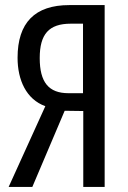

<svg xmlns="http://www.w3.org/2000/svg" viewBox="-20 -734 503 754"><path d="M234 -299 307 -298V0H391V-714H252C117 -714 49 -645 49 -507C49 -420 83 -344 158 -317L14 0H107ZM306 -641V-368H249C171 -368 136 -411 136 -506C136 -600 172 -641 258 -641Z"/></svg>

Font: Noto Sans UI Condensed
Style: Regular
Weight: 400
Width: 3
Designer: Monotype Design Team
Foundry: Monotype Imaging Inc.
Version: Version 1.901